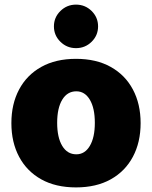

<svg xmlns="http://www.w3.org/2000/svg" viewBox="-20 -810 665 840"><path d="M312.5 9.9Q223.7 9.9 160.5 -25.4Q97.3 -60.7 63.6 -124.1Q29.8 -187.5 29.8 -271.3Q29.8 -355.1 63.6 -418.5Q97.3 -481.9 160.5 -517.2Q223.7 -552.6 312.5 -552.6Q401.3 -552.6 464.5 -517.2Q527.7 -481.9 561.4 -418.5Q595.2 -355.1 595.2 -271.3Q595.2 -187.5 561.4 -124.1Q527.7 -60.7 464.5 -25.4Q401.3 9.9 312.5 9.9ZM313.9 -134.9Q351.2 -134.9 373 -171.7Q394.9 -208.5 394.9 -272.7Q394.9 -337 373 -373.8Q351.2 -410.5 313.9 -410.5Q274.5 -410.5 252.3 -373.8Q230.1 -337 230.1 -272.7Q230.1 -208.5 252.3 -171.7Q274.5 -134.9 313.9 -134.9ZM312.5 -599.4Q272.7 -599.4 244.3 -627.3Q215.9 -655.2 215.9 -694.6Q215.9 -734 244.3 -761.9Q272.7 -789.8 312.5 -789.8Q352.6 -789.8 380.9 -761.9Q409.1 -734 409.1 -694.6Q409.1 -655.2 380.9 -627.3Q352.6 -599.4 312.5 -599.4Z"/></svg>

Font: Inter UI Black
Style: Regular
Weight: 900
Designer: Rasmus Andersson
Foundry: rsms
Version: 3.2;8d6f07862